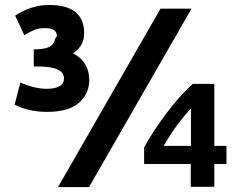

<svg xmlns="http://www.w3.org/2000/svg" viewBox="-20 -741 965 774"><path d="M214 13 627 -706H752L339 13ZM209 -599Q208 -610 201.5 -616.5Q195 -623 186.5 -625Q178 -627 168 -627.5Q158 -628 148 -627Q122 -627 78 -599L41 -678Q107 -721 178 -721Q312 -721 319 -618Q319 -598 318 -589Q310 -549 274 -526Q329 -498 338 -441Q340 -432 340 -411Q336 -357 294.5 -323.5Q253 -290 170 -290Q95 -290 39 -319L62 -408Q121 -383 167 -383Q238 -383 238 -425Q238 -473 133 -473H116V-542Q154 -542 175.5 -550.5Q197 -559 202 -585Q211 -594 209 -599ZM844 -153H893V-80H844V12H749V-80H561V-147Q594 -208 648 -280.5Q702 -353 757 -403H844ZM640 -153H750V-303Q693 -245 640 -153Z"/></svg>

Font: Repo
Style: DemiBold
Weight: 600
Designer: Stefan Peev
Foundry: Context Ltd
Version: Version 001.000